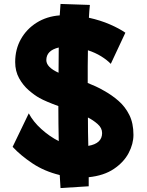

<svg xmlns="http://www.w3.org/2000/svg" viewBox="-20 -857 745 974"><path d="M287 97Q285 67 283 31Q205 12 145 -28Q85 -68 44 -112L126 -282Q148 -240 189.5 -202.5Q231 -165 278 -141Q277 -184 276.5 -229Q276 -274 276 -319Q248 -329 222 -340Q196 -351 180 -360Q155 -374 126 -399Q97 -424 77 -460Q57 -496 57 -542Q57 -607 86 -658.5Q115 -710 166 -742Q217 -774 283 -779Q285 -815 287 -837L436 -832Q433 -806 431 -767Q490 -754 538 -733Q586 -712 616 -691L542 -533Q523 -553 493 -571.5Q463 -590 426 -602Q425 -564 425 -522V-436Q445 -428 466 -418.5Q487 -409 509 -396Q547 -375 581 -345.5Q615 -316 636 -274Q657 -232 657 -173Q657 -127 632.5 -80.5Q608 -34 557.5 0Q507 34 430 42V88ZM215 -552Q215 -516 277 -488Q277 -556 278 -616Q215 -601 215 -552ZM498 -182Q498 -208 475 -228Q452 -248 426 -261Q426 -223 426.5 -186.5Q427 -150 428 -117Q498 -129 498 -182Z"/></svg>

Font: Mochiy Pop One
Style: Regular
Weight: 400
Designer: FONTDASU
Foundry: FONTDASU / Google Inc. / Adobe
Version: Version 2.000